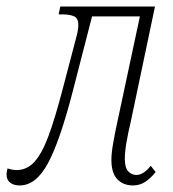

<svg xmlns="http://www.w3.org/2000/svg" viewBox="-59 -556 527 586"><path d="M1 10Q-17 10 -28 1.5Q-39 -7 -39 -24Q-39 -31 -36 -42Q-21 -37 -8 -37Q23 -37 46 -62Q69 -87 89 -141Q109 -195 132 -283L174 -443Q180 -465 180 -480Q180 -501 166.5 -506.5Q153 -512 133 -512H120L125 -536H414L340 -184Q332 -151 327 -121.5Q322 -92 322 -71Q322 -44 332.5 -33Q343 -22 357 -22Q379 -22 401 -50L416 -31Q402 -13 385 -1.5Q368 10 347 10Q317 10 299 -9Q281 -28 281 -68Q281 -88 286 -117Q291 -146 299 -183L368 -506H222L163 -277Q124 -126 87.5 -58Q51 10 1 10Z"/></svg>

Font: Noto Serif ExtraCondensed ExtraLight
Style: Italic
Weight: 200
Width: 2
Italic angle: -12°
Designer: Monotype Design Team
Foundry: Monotype Imaging Inc.
Version: Version 2.014; ttfautohint (v1.8.4.7-5d5b)